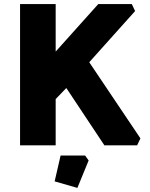

<svg xmlns="http://www.w3.org/2000/svg" viewBox="-20 -710 733 938"><path d="M78 0V-690H252V-458L460 -690H624L640 -656L416 -406L666 -34L650 0H490L304 -280L252 -226V0ZM247 176 276 50H396L413 74L358 208Z"/></svg>

Font: Oxanium ExtraLight ExtraBold
Style: Regular
Weight: 800
Version: Version 2.000